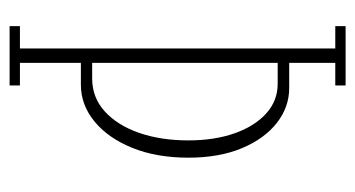

<svg xmlns="http://www.w3.org/2000/svg" viewBox="-190 -550 740 400"><g transform="rotate(90 180.0 -350.0)"><path d="M97 -148.5V-172H143.5Q183 -172 212 -198.2Q241 -224.5 256.8 -269.8Q272.5 -315 272.5 -372.5Q272.5 -426.5 257.8 -468.5Q243 -510.5 216.5 -534.5Q190 -558.5 154.5 -558.5H97V-582.5H163.5Q203 -582.5 236 -556.8Q269 -531 288.8 -483.8Q308.5 -436.5 308.5 -372.5Q308.5 -306 288 -255.5Q267.5 -205 233 -176.8Q198.5 -148.5 156.5 -148.5ZM34.5 0V-21.5H81V-678.5H34.5V-700H158V-678.5H111V-21.5H158V0Z"/></g></svg>

Font: Imbue 48pt Thin
Style: Regular
Weight: 250
Designer: Tyler Finck
Foundry: Etcetera Type Company
Version: Version 1.102